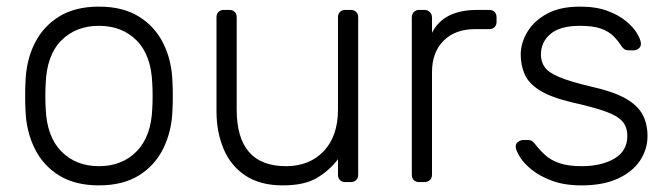

<svg xmlns="http://www.w3.org/2000/svg" viewBox="-20 -550 2023 580"><path d="M279 10Q207 10 158.5 -20Q110 -50 84.5 -102Q59 -154 57 -218Q56 -233 56 -260Q56 -287 57 -302Q59 -367 84.5 -418.5Q110 -470 158.5 -500Q207 -530 279 -530Q351 -530 399.5 -500Q448 -470 473.5 -418.5Q499 -367 501 -302Q502 -287 502 -260Q502 -233 501 -218Q499 -154 473.5 -102Q448 -50 399.5 -20Q351 10 279 10ZM279 -48Q349 -48 393 -93Q437 -138 440 -223Q441 -238 441 -260Q441 -282 440 -297Q437 -383 393 -427.5Q349 -472 279 -472Q209 -472 165 -427.5Q121 -383 118 -297Q117 -282 117 -260Q117 -238 118 -223Q121 -138 165 -93Q209 -48 279 -48Z M834 10Q766 10 721.5 -19.5Q677 -49 655.5 -100Q634 -151 634 -214V-498Q634 -508 640 -514Q646 -520 656 -520H673Q683 -520 689 -514Q695 -508 695 -498V-219Q695 -48 844 -48Q915 -48 958 -93.5Q1001 -139 1001 -219V-498Q1001 -508 1007 -514Q1013 -520 1023 -520H1040Q1050 -520 1056 -514Q1062 -508 1062 -498V-22Q1062 -12 1056 -6Q1050 0 1040 0H1023Q1013 0 1007 -6Q1001 -12 1001 -22V-69Q974 -34 936.5 -12Q899 10 834 10Z M1246 0Q1236 0 1230 -6Q1224 -12 1224 -22V-497Q1224 -507 1230 -513.5Q1236 -520 1246 -520H1262Q1272 -520 1278.5 -513.5Q1285 -507 1285 -497V-451Q1303 -486 1337 -503Q1371 -520 1421 -520H1458Q1468 -520 1474 -514Q1480 -508 1480 -498V-484Q1480 -474 1474 -468Q1468 -462 1458 -462H1415Q1355 -462 1320 -427Q1285 -392 1285 -332V-22Q1285 -12 1278.5 -6Q1272 0 1262 0Z M1737 10Q1685 10 1647.5 -4Q1610 -18 1586 -37.5Q1562 -57 1550.5 -76Q1539 -95 1538 -105Q1537 -116 1545 -121.5Q1553 -127 1560 -127H1575Q1581 -127 1585.5 -125Q1590 -123 1597 -114Q1610 -97 1627 -81.5Q1644 -66 1670.5 -57Q1697 -48 1737 -48Q1797 -48 1836 -71Q1875 -94 1875 -139Q1875 -167 1859.5 -184Q1844 -201 1807 -214Q1770 -227 1707 -241Q1644 -256 1610.5 -277Q1577 -298 1565 -325.5Q1553 -353 1553 -385Q1553 -420 1573 -453.5Q1593 -487 1632.5 -508.5Q1672 -530 1732 -530Q1781 -530 1815.5 -517Q1850 -504 1872 -485.5Q1894 -467 1904.5 -449Q1915 -431 1916 -420Q1917 -410 1910 -404Q1903 -398 1894 -398H1879Q1871 -398 1866 -401.5Q1861 -405 1857 -411Q1847 -427 1833 -441Q1819 -455 1795.5 -463.5Q1772 -472 1732 -472Q1672 -472 1643 -447.5Q1614 -423 1614 -385Q1614 -363 1626 -346.5Q1638 -330 1671 -316.5Q1704 -303 1767 -288Q1831 -274 1868 -253.5Q1905 -233 1920.5 -205Q1936 -177 1936 -139Q1936 -99 1913.5 -65Q1891 -31 1846.5 -10.5Q1802 10 1737 10Z"/></svg>

Font: Rubik Light Light
Style: Regular
Weight: 300
Version: Version 2.101